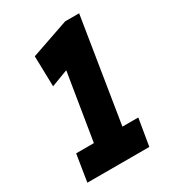

<svg xmlns="http://www.w3.org/2000/svg" viewBox="-171 -796 804 891"><g transform="rotate(-30 230.5 -350.0)"><path d="M33 0 56 -144H151L209 -501L119 -467L115 -630L318 -700H393L304 -144H389L365 0Z"/></g></svg>

Font: Georama Condensed ExtraBold
Style: Italic
Weight: 800
Width: 3
Italic angle: -9°
Designer: Jean-Baptiste Levee
Foundry: Production Type
Version: Version 1.000